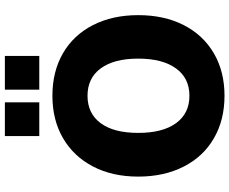

<svg xmlns="http://www.w3.org/2000/svg" viewBox="-100 -876 987 828"><g transform="rotate(-90 394.0 -462.5)"><path d="M45.9 -360.4Q45.9 -471.7 89.4 -555.2Q132.8 -638.7 211.4 -684.6Q290 -730.5 394.5 -730.5Q499 -730.5 577.6 -685.1Q656.2 -639.6 699.2 -555.7Q742.2 -471.7 742.2 -360.4Q742.2 -248 699.2 -164.1Q656.2 -80.1 577.6 -34.2Q499 11.7 394.5 11.7Q290 11.7 210.9 -34.2Q131.8 -80.1 88.9 -164.6Q45.9 -249 45.9 -360.4ZM394.5 -139.6Q470.7 -139.6 512.7 -197.8Q554.7 -255.9 554.7 -360.4Q554.7 -464.8 512.7 -522Q470.7 -579.1 394.5 -579.1Q318.4 -579.1 276.4 -522.5Q234.4 -465.8 234.4 -360.4Q234.4 -254.9 276.4 -197.3Q318.4 -139.6 394.5 -139.6ZM420.9 -935.5H566.4V-787.1H420.9ZM220.7 -935.5H366.2V-787.1H220.7Z"/></g></svg>

Font: Min Sans Black
Style: Regular
Weight: 900
Designer: Jinseong-Kim, NotoSansCJK, Nunito
Foundry: Jinseong-Kim
Version: Version 1.000